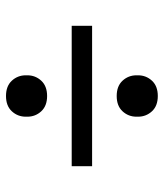

<svg xmlns="http://www.w3.org/2000/svg" viewBox="27 -625 546 640"><g transform="rotate(-90 300.0 -305.0)"><path d="M300 -52Q267 -52 249 -71.5Q231 -91 231 -118V-123Q231 -150 249 -169.5Q267 -189 300 -189Q333 -189 351 -169.5Q369 -150 369 -123V-118Q369 -91 351 -71.5Q333 -52 300 -52ZM300 -421Q267 -421 249 -440.5Q231 -460 231 -487V-492Q231 -519 249 -538.5Q267 -558 300 -558Q333 -558 351 -538.5Q369 -519 369 -492V-487Q369 -460 351 -440.5Q333 -421 300 -421ZM66 -339H534V-271H66Z"/></g></svg>

Font: IBM Plex Serif Medm
Style: Regular
Weight: 500
Designer: Mike Abbink, Paul van der Laan, Pieter van Rosmalen
Foundry: Bold Monday
Version: Version 3.001